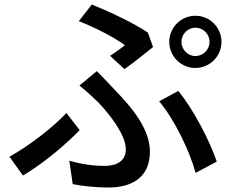

<svg xmlns="http://www.w3.org/2000/svg" viewBox="-20 -794 1040 853"><path d="M786 -608C786 -642 814 -671 848 -671C883 -671 911 -642 911 -608C911 -574 883 -545 848 -545C814 -545 786 -574 786 -608ZM732 -608C732 -544 784 -492 848 -492C912 -492 964 -544 964 -608C964 -672 912 -724 848 -724C784 -724 732 -672 732 -608ZM533 -487C571 -513 635 -565 660 -585L637 -649C574 -692 467 -742 388 -774L330 -700C405 -671 491 -626 535 -593C521 -582 494 -562 469 -546ZM303 24C349 33 405 39 464 39C549 39 646 6 646 -120C646 -211 584 -299 485 -400C461 -426 436 -452 410 -478L333 -414C363 -390 394 -361 418 -338C467 -286 539 -195 539 -131C539 -75 493 -57 445 -57C389 -57 341 -65 288 -80ZM943 -76C913 -166 838 -311 772 -390L687 -344C755 -264 823 -122 849 -26ZM334 -216 275 -292C217 -229 105 -143 22 -98L82 -14C182 -74 277 -157 334 -216Z"/></svg>

Font: Source Han Sans KR Medium
Style: Regular
Weight: 500
Designer: Ryoko NISHIZUKA (kana & ideographs); Paul D. Hunt (Latin, Greek & Cyrillic); Wenlong ZHANG (bopomofo); Sandoll Communica
Foundry: Adobe Systems Incorporated
Version: Version 1.001;PS 1.001;hotconv 1.0.78;makeotf.lib2.5.61930